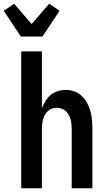

<svg xmlns="http://www.w3.org/2000/svg" viewBox="-55 -1011 575 1031"><path d="M59 0V-735H170V-430Q178 -450 189.5 -469Q201 -488 217.5 -501.5Q234 -515 255 -521.5Q276 -528 298 -528Q322 -528 344.5 -520Q367 -512 384.5 -495.5Q402 -479 413 -458Q424 -437 430.5 -414Q437 -391 439 -367.5Q441 -344 441 -320V0H330V-320Q330 -333 328.5 -346Q327 -359 323.5 -371.5Q320 -384 313.5 -395Q307 -406 297.5 -415Q288 -424 275.5 -428Q263 -432 250 -432Q237 -432 224.5 -428Q212 -424 202.5 -415Q193 -406 186.5 -395Q180 -384 176.5 -371.5Q173 -359 171.5 -346Q170 -333 170 -320V0ZM57 -815 -35 -953 21 -991 115 -882 209 -991 265 -953 173 -815Z"/></svg>

Font: Iosevka Fixed
Style: Bold
Weight: 700
Monospace: yes
Designer: Belleve Invis
Foundry: Belleve Invis
Version: Version 32.3.0